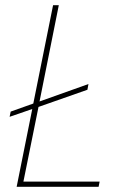

<svg xmlns="http://www.w3.org/2000/svg" viewBox="-20 -718 467 738"><path d="M359 0H44L104 -299L17 -269L21 -289L108 -320L184 -698H206L132 -328L320 -395L316 -373L128 -307L70 -20H363Z"/></svg>

Font: IBM Plex Sans Cond Thin
Style: Italic
Weight: 100
Width: 3
Italic angle: -11°
Designer: Mike Abbink, Paul van der Laan, Pieter van Rosmalen
Foundry: Bold Monday
Version: Version 1.3